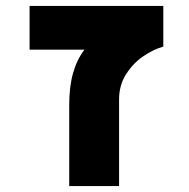

<svg xmlns="http://www.w3.org/2000/svg" viewBox="-20 -629 640 649"><path d="M265.5 -461H80V-609H532V-471.5Q498.5 -462 464.2 -438.8Q430 -415.5 406.2 -378.2Q382.5 -341 382.5 -293V0H214V-274Q214 -336.5 227 -382.2Q240 -428 265.5 -461Z"/></svg>

Font: JuliaMono Black
Style: Regular
Weight: 900
Monospace: yes
Designer: cormullion
Foundry: corm
Version: Version 0.054; ttfautohint (v1.8.4)